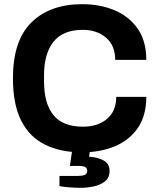

<svg xmlns="http://www.w3.org/2000/svg" viewBox="-20 -718 762 920"><path d="M412 -6 407 33Q447 35 476 50.5Q505 66 505 101Q505 134 482.5 151.5Q460 169 428 175.5Q396 182 369 182Q344 182 316 180Q288 178 265 174V125H353Q374 125 386 120Q398 115 398 101Q398 89 389 83Q380 77 356 77H315L327 -7ZM374 12Q271 12 196.5 -24.5Q122 -61 82 -139Q42 -217 42 -343Q42 -524 131 -611Q220 -698 374 -698Q459 -698 528.5 -669Q598 -640 639.5 -581Q681 -522 681 -431H532Q532 -500 488 -537.5Q444 -575 377 -575Q281 -575 236 -517.5Q191 -460 191 -358V-328Q191 -222 236 -166.5Q281 -111 377 -111Q449 -111 493 -148.5Q537 -186 537 -254H681Q681 -164 640.5 -105Q600 -46 530 -17Q460 12 374 12Z"/></svg>

Font: Archivo VF Beta
Style: Regular
Weight: 400
Designer: Hector Gatti
Foundry: Omnibus-Type
Version: Version 1.002